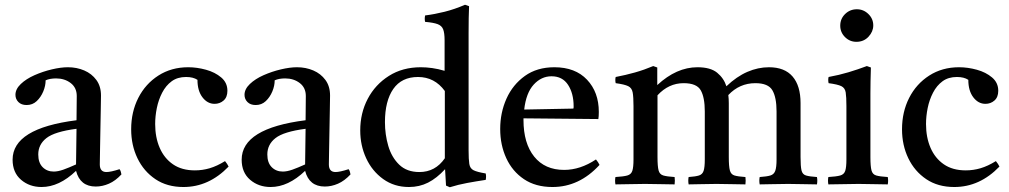

<svg xmlns="http://www.w3.org/2000/svg" viewBox="-20 -775 4248 808"><path d="M383 10Q317 10 300 -56Q229 12 155 12Q104 12 68.5 -18.5Q33 -49 33 -103Q33 -235 302 -269Q302 -293 302.5 -318Q303 -343 303 -371Q303 -406 277.5 -425.5Q252 -445 216 -445Q190 -445 172 -437Q172 -414 162 -390Q152 -366 134.5 -349.5Q117 -333 92 -333Q70 -333 57.5 -345.5Q45 -358 45 -376Q45 -400 67.5 -421.5Q90 -443 125 -458.5Q160 -474 198 -483Q236 -492 266 -492Q303 -492 334.5 -478.5Q366 -465 385.5 -438.5Q405 -412 405 -373Q405 -349 404 -310.5Q403 -272 402.5 -228.5Q402 -185 401 -146Q400 -107 400 -83Q400 -51 428 -51Q446 -51 483 -63Q487 -58 488.5 -52Q490 -46 491 -41Q466 -14 438.5 -2Q411 10 383 10ZM300 -83 302 -233Q210 -221 175.5 -194Q141 -167 141 -125Q141 -90 159.5 -71.5Q178 -53 206 -53Q224 -53 246.5 -61Q269 -69 300 -83Z M927 -97Q937 -85 942 -74Q859 12 752 12Q683 12 634 -21Q585 -54 558.5 -109Q532 -164 532 -231Q532 -304 562 -363Q592 -422 646.5 -457Q701 -492 772 -492Q809 -492 847 -481.5Q885 -471 911 -449Q937 -427 937 -393Q937 -366 921 -352Q905 -338 883 -338Q853 -338 832 -365.5Q811 -393 811 -439Q793 -451 763 -451Q727 -451 702.5 -433Q678 -415 662.5 -385Q647 -355 640 -320.5Q633 -286 633 -253Q633 -197 652 -153Q671 -109 708 -83.5Q745 -58 800 -58Q832 -58 862.5 -67Q893 -76 927 -97Z M1347 10Q1281 10 1264 -56Q1193 12 1119 12Q1068 12 1032.5 -18.5Q997 -49 997 -103Q997 -235 1266 -269Q1266 -293 1266.5 -318Q1267 -343 1267 -371Q1267 -406 1241.5 -425.5Q1216 -445 1180 -445Q1154 -445 1136 -437Q1136 -414 1126 -390Q1116 -366 1098.5 -349.5Q1081 -333 1056 -333Q1034 -333 1021.5 -345.5Q1009 -358 1009 -376Q1009 -400 1031.5 -421.5Q1054 -443 1089 -458.5Q1124 -474 1162 -483Q1200 -492 1230 -492Q1267 -492 1298.5 -478.5Q1330 -465 1349.5 -438.5Q1369 -412 1369 -373Q1369 -349 1368 -310.5Q1367 -272 1366.5 -228.5Q1366 -185 1365 -146Q1364 -107 1364 -83Q1364 -51 1392 -51Q1410 -51 1447 -63Q1451 -58 1452.5 -52Q1454 -46 1455 -41Q1430 -14 1402.5 -2Q1375 10 1347 10ZM1264 -83 1266 -233Q1174 -221 1139.5 -194Q1105 -167 1105 -125Q1105 -90 1123.5 -71.5Q1142 -53 1170 -53Q1188 -53 1210.5 -61Q1233 -69 1264 -83Z M1873 13 1857 6 1853 -63Q1818 -25 1781.5 -6.5Q1745 12 1701 12Q1639 12 1592.5 -21.5Q1546 -55 1521 -109Q1496 -163 1496 -226Q1496 -299 1527.5 -359Q1559 -419 1616.5 -455.5Q1674 -492 1751 -492Q1774 -492 1799 -488.5Q1824 -485 1851 -477V-605Q1851 -636 1845 -651.5Q1839 -667 1821.5 -673.5Q1804 -680 1769 -683Q1766 -696 1769 -710Q1809 -715 1851 -725.5Q1893 -736 1937 -755L1954 -749Q1953 -727 1952.5 -699Q1952 -671 1952 -638V-142Q1952 -104 1955 -85Q1958 -66 1973 -58.5Q1988 -51 2024 -45Q2027 -32 2024 -18Q1984 -12 1946 -5Q1908 2 1873 13ZM1852 -392Q1809 -451 1739 -451Q1670 -451 1635 -400.5Q1600 -350 1600 -261Q1600 -209 1614 -161Q1628 -113 1660 -82Q1692 -51 1745 -51Q1812 -51 1852 -109Z M2305 12Q2234 12 2185 -21Q2136 -54 2110.5 -109.5Q2085 -165 2085 -232Q2085 -301 2111.5 -360Q2138 -419 2189 -455.5Q2240 -492 2313 -492Q2401 -492 2450.5 -439.5Q2500 -387 2500 -304Q2500 -294 2499.5 -286.5Q2499 -279 2498 -274L2183 -277Q2183 -273 2183 -270Q2183 -172 2228 -116Q2273 -60 2354 -60Q2422 -60 2488 -104Q2498 -92 2503 -81Q2418 12 2305 12ZM2186 -314 2393 -318Q2394 -320 2394 -323.5Q2394 -327 2394 -328Q2394 -382 2370.5 -418Q2347 -454 2301 -454Q2258 -454 2226 -419Q2194 -384 2186 -314Z M3177 1Q3174 -15 3177 -30Q3207 -32 3222 -36.5Q3237 -41 3242.5 -56Q3248 -71 3248 -104V-306Q3248 -365 3230.5 -395Q3213 -425 3159 -425Q3092 -425 3045 -375Q3047 -359 3047 -341V-114Q3047 -75 3051.5 -58Q3056 -41 3071 -36.5Q3086 -32 3117 -30Q3119 -15 3117 1Q3089 1 3061 0Q3033 -1 2995 -1Q2958 -1 2930.5 0Q2903 1 2878 1Q2875 -15 2878 -30Q2907 -32 2921.5 -36.5Q2936 -41 2941 -56Q2946 -71 2946 -104V-306Q2946 -365 2929 -395Q2912 -425 2857 -425Q2794 -425 2747 -374V-114Q2747 -75 2751.5 -58Q2756 -41 2771.5 -36.5Q2787 -32 2819 -30Q2821 -15 2819 1Q2791 1 2761.5 0Q2732 -1 2694 -1Q2658 -1 2629 0Q2600 1 2570 1Q2567 -15 2570 -30Q2604 -32 2620 -36.5Q2636 -41 2641 -56Q2646 -71 2646 -104V-328Q2646 -367 2642.5 -386Q2639 -405 2623.5 -412.5Q2608 -420 2571 -425Q2568 -439 2571 -451Q2613 -459 2652 -470Q2691 -481 2729 -497L2746 -491V-417Q2827 -492 2915 -492Q2970 -492 2998 -469Q3026 -446 3037 -412Q3080 -453 3125 -472.5Q3170 -492 3216 -492Q3282 -492 3315.5 -453Q3349 -414 3349 -341V-114Q3349 -75 3353 -58Q3357 -41 3372 -36.5Q3387 -32 3418 -30Q3421 -15 3418 1Q3390 1 3362 0Q3334 -1 3297 -1Q3259 -1 3230.5 0Q3202 1 3177 1Z M3716 1Q3688 1 3658 0Q3628 -1 3593 -1Q3561 -1 3528.5 0Q3496 1 3466 1Q3463 -15 3466 -30Q3500 -32 3516 -36.5Q3532 -41 3537 -56Q3542 -71 3542 -104V-328Q3542 -367 3539 -386Q3536 -405 3520.5 -412.5Q3505 -420 3467 -425Q3464 -439 3467 -451Q3511 -459 3551 -471Q3591 -483 3628 -497L3645 -491Q3644 -460 3643.5 -433Q3643 -406 3643 -382V-114Q3643 -75 3647.5 -58Q3652 -41 3667.5 -36.5Q3683 -32 3716 -30Q3719 -15 3716 1ZM3516 -667Q3516 -696 3536.5 -716Q3557 -736 3586 -736Q3614 -736 3634.5 -716Q3655 -696 3655 -668Q3655 -642 3635 -620.5Q3615 -599 3584 -599Q3556 -599 3536 -619Q3516 -639 3516 -667Z M4171 -97Q4181 -85 4186 -74Q4103 12 3996 12Q3927 12 3878 -21Q3829 -54 3802.5 -109Q3776 -164 3776 -231Q3776 -304 3806 -363Q3836 -422 3890.5 -457Q3945 -492 4016 -492Q4053 -492 4091 -481.5Q4129 -471 4155 -449Q4181 -427 4181 -393Q4181 -366 4165 -352Q4149 -338 4127 -338Q4097 -338 4076 -365.5Q4055 -393 4055 -439Q4037 -451 4007 -451Q3971 -451 3946.5 -433Q3922 -415 3906.5 -385Q3891 -355 3884 -320.5Q3877 -286 3877 -253Q3877 -197 3896 -153Q3915 -109 3952 -83.5Q3989 -58 4044 -58Q4076 -58 4106.5 -67Q4137 -76 4171 -97Z"/></svg>

Font: Tiro Bangla
Style: Regular
Weight: 400
Designer: Bangla: John Hudson & Fiona Ross. Latin: John Hudson.
Foundry: Tiro Typeworks Ltd.
Version: Version 1.60